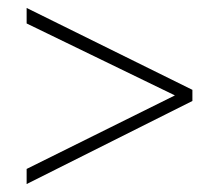

<svg xmlns="http://www.w3.org/2000/svg" viewBox="-20 -586 551 483"><path d="M47 -123V-161L420 -346L47 -527V-566L464 -360V-332Z"/></svg>

Font: Noto Sans Kannada SemiCondensed ExtraLight
Style: Regular
Weight: 200
Width: 4
Designer: Jelle Bosma - Monotype Design Team
Foundry: Monotype Imaging Inc.
Version: Version 2.005; ttfautohint (v1.8.4.7-5d5b)